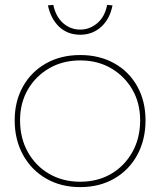

<svg xmlns="http://www.w3.org/2000/svg" viewBox="-20 -755 655 785"><path d="M308 10Q229 10 168.5 -25Q108 -60 74 -122Q40 -184 40 -263Q40 -341 74 -401.5Q108 -462 168.5 -496Q229 -530 308 -530Q387 -530 447.5 -496Q508 -462 541.5 -401.5Q575 -341 575 -263Q575 -184 541.5 -122Q508 -60 447.5 -25Q387 10 308 10ZM308 -12Q379 -12 434 -44Q489 -76 521 -133Q553 -190 553 -263Q553 -334 521 -389Q489 -444 434 -476Q379 -508 308 -508Q237 -508 181.5 -476Q126 -444 94 -389Q62 -334 62 -263Q62 -190 94 -133Q126 -76 181.5 -44Q237 -12 308 -12ZM308 -613Q257 -613 222.5 -645Q188 -677 176 -733L198 -735Q208 -687 238 -660.5Q268 -634 308 -634Q347 -634 378 -660.5Q409 -687 418 -735L440 -733Q429 -677 393.5 -645Q358 -613 308 -613Z"/></svg>

Font: Lexend Deca Thin
Style: Regular
Weight: 250
Designer: Bonnie Shaver-Troup, Thomas Jockin
Foundry: Lexend
Version: Version 1.007